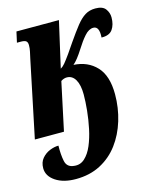

<svg xmlns="http://www.w3.org/2000/svg" viewBox="-117 -624 759 943"><g transform="rotate(-15 262.5 -152.5)"><path d="M151 240Q88 240 48.5 213.5Q9 187 9 147Q9 117 25.5 97.5Q42 78 65.5 68.5Q89 59 110 59Q109 105 116 138.5Q123 172 159 175Q190 179 213 158Q236 137 251.5 100.5Q267 64 276.5 19Q286 -26 290.5 -71Q295 -116 295 -152Q295 -200 279.5 -227Q264 -254 236 -254Q221 -254 206 -244L154 0H6L87 -389Q91 -407 94.5 -423Q98 -439 98 -455Q98 -470 90.5 -476Q83 -482 64 -482H44L56 -536H272L219 -303Q230 -309 241 -322Q252 -335 272 -363L307 -414Q338 -459 361 -488Q384 -517 406.5 -531Q429 -545 459 -545Q496 -545 510.5 -525.5Q525 -506 525 -482Q525 -445 508.5 -421.5Q492 -398 452 -399Q456 -456 425 -456Q402 -456 380 -431Q358 -406 337 -372Q306 -323 284 -305Q356 -301 400 -254Q444 -207 444 -113Q444 -44 424.5 20Q405 84 368 133.5Q331 183 276.5 211.5Q222 240 151 240Z"/></g></svg>

Font: Noto Serif ExtraCondensed ExtraBold
Style: Italic
Weight: 800
Width: 2
Italic angle: -12°
Designer: Monotype Design Team
Foundry: Monotype Imaging Inc.
Version: Version 2.013